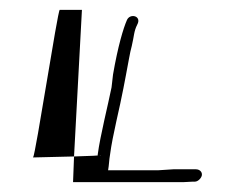

<svg xmlns="http://www.w3.org/2000/svg" viewBox="-20 -373 463 389"><path d="M46 -54H47ZM47 -54C50 -54 93 -55 130 -56L146 -353H101C97 -353 52 -59 47 -54ZM130 -56 128 -4H352L371 -5H375C381 -5 388 -12 389 -18C390 -25 384 -30 377 -30H374H355H331L300 -28H199C201 -39 201 -49 203 -60C208 -99 223 -156 230 -194L235 -220C240 -245 243 -266 247 -280C252 -301 251 -309 258 -323C268 -341 243 -347 237 -332C230 -316 219 -280 209 -222L206 -196C199 -161 183 -98 178 -60V-58C169 -57 150 -57 130 -56ZM182 -58C183 -59 183 -59 184 -59C184 -59 183 -58 182 -58Z"/></svg>

Font: FailCity
Style: OBL
Weight: 400
Version: Version 1